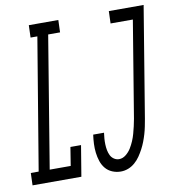

<svg xmlns="http://www.w3.org/2000/svg" viewBox="-107 -809 818 891"><g transform="rotate(-10 302.5 -363.5)"><path d="M-24 0 -22 -58H15L118 -677H86L88 -735H227L225 -677H169L67 -58H166L180 -145H230L206 0ZM391 8Q370 8 351 0Q332 -8 319.5 -23Q307 -38 300.5 -57.5Q294 -77 291.5 -98Q289 -119 290 -140.5Q291 -162 294 -183H345Q343 -169 342 -155.5Q341 -142 341.5 -128Q342 -114 344.5 -101Q347 -88 352.5 -76.5Q358 -65 369 -57.5Q380 -50 393 -50Q410 -50 425 -62Q440 -74 449.5 -89.5Q459 -105 466 -121.5Q473 -138 477.5 -154.5Q482 -171 486 -188Q490 -205 493 -222L568 -677H463L465 -735H629L543 -213Q540 -196 536.5 -178.5Q533 -161 528 -144Q523 -127 516.5 -110Q510 -93 501.5 -77Q493 -61 482.5 -45.5Q472 -30 457.5 -17.5Q443 -5 426 1.5Q409 8 391 8Z"/></g></svg>

Font: Iosevka Curly Slab LtExObl
Style: Regular
Weight: 300
Width: 7
Italic angle: -9°
Monospace: yes
Designer: Belleve Invis
Foundry: Belleve Invis
Version: Version 11.1.0; ttfautohint (v1.8.3)